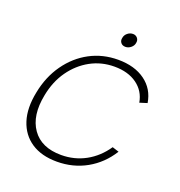

<svg xmlns="http://www.w3.org/2000/svg" viewBox="-119 -737 792 845"><g transform="rotate(20 277.0 -314.5)"><path d="M238 7Q166 7 118.5 -24.5Q71 -56 52.5 -113.5Q34 -171 50 -249Q65 -326 106.5 -384.5Q148 -443 208 -475Q268 -507 340 -507Q417 -507 466.5 -471Q516 -435 526 -372L491 -361Q482 -413 440.5 -443Q399 -473 335 -473Q274 -473 223 -445Q172 -417 136.5 -367Q101 -317 88 -249Q68 -148 110.5 -87.5Q153 -27 246 -27Q308 -27 360 -55.5Q412 -84 448 -137L479 -127Q439 -63 376.5 -28Q314 7 238 7ZM349 -571Q335 -571 327.5 -580.5Q320 -590 323 -603Q325 -617 336.5 -626.5Q348 -636 362 -636Q375 -636 383 -626.5Q391 -617 388 -603Q386 -590 374.5 -580.5Q363 -571 349 -571Z"/></g></svg>

Font: Albert Sans ExtraLight
Style: Italic
Weight: 250
Italic angle: -11.25°
Designer: Andreas Rasmussen
Foundry: a.Foundry
Version: Version 1.025